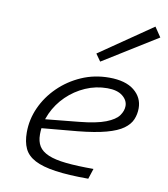

<svg xmlns="http://www.w3.org/2000/svg" viewBox="-84 -817 781 893"><g transform="rotate(10 307.0 -370.5)"><path d="M408 -425Q354 -425 305 -403.5Q256 -382 218 -345Q180 -308 158 -260Q136 -212 136 -159Q136 -126 149.5 -104Q163 -82 194.5 -68.5Q226 -55 278.5 -49.5Q331 -44 409 -44L393 5Q299 5 237 -4Q175 -13 139 -32Q103 -51 88.5 -82Q74 -113 74 -158Q74 -219 99.5 -275.5Q125 -332 171 -377Q217 -422 277.5 -448.5Q338 -475 408 -475Q485 -475 526 -442Q567 -409 567 -358Q567 -330 556.5 -305Q546 -280 518.5 -260Q491 -240 439.5 -226Q388 -212 307 -204L97 -185L111 -229L304 -248Q386 -256 429.5 -273Q473 -290 489 -312.5Q505 -335 505 -358Q505 -385 480 -405Q455 -425 408 -425ZM329 -575 578 -746 609 -700 353 -541Z"/></g></svg>

Font: Intel One Mono Light
Style: Italic
Weight: 300
Italic angle: -16°
Monospace: yes
Designer: Fred Shallcrass
Foundry: Frere-Jones Type LLC
Version: Version 1.004